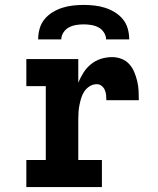

<svg xmlns="http://www.w3.org/2000/svg" viewBox="-20 -760 640 780"><path d="M87 0V-110H166V-410H87V-520H298V-424Q307 -446 319.5 -465.5Q332 -485 350 -499.5Q368 -514 390 -521Q412 -528 436 -528Q455 -528 473.5 -521Q492 -514 505 -499.5Q518 -485 525.5 -467Q533 -449 537.5 -430Q542 -411 543 -391.5Q544 -372 544 -353H412Q412 -364 411 -374.5Q410 -385 405.5 -395Q401 -405 392.5 -411.5Q384 -418 373 -418Q358 -418 345 -410Q332 -402 323.5 -390Q315 -378 310.5 -363.5Q306 -349 303 -334.5Q300 -320 299 -305Q298 -290 298 -276V-110H394V0ZM135 -600Q135 -622 141 -643.5Q147 -665 161 -682Q175 -699 194 -710.5Q213 -722 233.5 -728.5Q254 -735 276 -737.5Q298 -740 320 -740Q342 -740 364 -737.5Q386 -735 406.5 -728.5Q427 -722 446 -710.5Q465 -699 479 -682Q493 -665 499 -643.5Q505 -622 505 -600H411Q411 -615 402 -628.5Q393 -642 379.5 -649Q366 -656 350.5 -658.5Q335 -661 320 -661Q305 -661 289.5 -658.5Q274 -656 260.5 -649Q247 -642 238 -628.5Q229 -615 229 -600Z"/></svg>

Font: Iosevka Etoile Extrabold
Style: Regular
Weight: 800
Designer: Belleve Invis
Foundry: Belleve Invis
Version: Version 22.1.2; ttfautohint (v1.8.4)